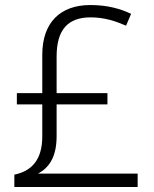

<svg xmlns="http://www.w3.org/2000/svg" viewBox="-20 -743 611 763"><path d="M339 -723C220 -723 148 -654 148 -525V-373H47V-328H148V-201C148 -108 106 -63 37 -49V0H527V-53H131C172 -75 205 -115 205 -202V-328H407V-373H205V-519C205 -626 251 -674 340 -674C395 -674 439 -659 481 -641L501 -688C459 -708 407 -723 339 -723Z"/></svg>

Font: Noto Sans Devanagari UI Light
Style: Regular
Weight: 300
Designer: Jelle Bosma - Monotype Design Team
Foundry: Monotype Imaging Inc.
Version: Version 2.004